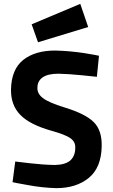

<svg xmlns="http://www.w3.org/2000/svg" viewBox="-20 -965 584 995"><path d="M144 -839 177 -746 437 -825 396 -945ZM493 -676Q488 -678 415 -690Q343 -701 269 -703Q164 -704 101 -655Q39 -606 37 -501Q36 -420 85 -370Q134 -319 248 -287Q320 -267 346 -248Q372 -229 370 -198Q370 -158 345 -134Q319 -111 264 -110Q205 -111 135 -119Q65 -127 59 -128L45 -21Q50 -19 124 -6Q197 8 272 10Q375 10 440 -43Q505 -96 507 -207Q509 -289 466 -332Q423 -375 315 -408Q231 -434 202 -457Q172 -480 174 -511Q174 -545 201 -564Q228 -583 283 -583Q334 -582 404 -575Q475 -568 482 -567Z"/></svg>

Font: RazerF5
Style: Bold
Weight: 700
Foundry: Razer Inc.
Version: Version 1.000;PS 001.001;hotconv 1.0.56